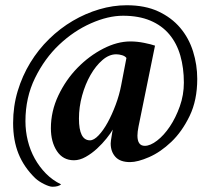

<svg xmlns="http://www.w3.org/2000/svg" viewBox="-20 -605 816 732"><path d="M423 -398Q396 -398 370.5 -376Q345 -354 325 -319Q305 -284 293 -240.5Q281 -197 281 -153Q281 -70 323 -70Q338 -70 356 -89Q374 -108 390.5 -138Q407 -168 421 -205.5Q435 -243 442 -280L462 -384Q457 -391 445.5 -394.5Q434 -398 423 -398ZM463 -585Q533 -585 583.5 -561.5Q634 -538 667 -499Q700 -460 716 -409Q732 -358 732 -304Q732 -223 703 -163Q674 -103 633 -64Q592 -25 548.5 -6Q505 13 476 13Q438 13 420 -7Q402 -27 402 -58Q402 -62 403 -69.5Q404 -77 405.5 -85.5Q407 -94 408 -101Q409 -108 410 -111Q402 -97 386 -77Q370 -57 350 -38.5Q330 -20 307 -7Q284 6 262 6Q220 6 197 -29Q174 -64 174 -116Q174 -181 202.5 -241Q231 -301 275.5 -346.5Q320 -392 373.5 -419.5Q427 -447 477 -447Q503 -447 530 -441.5Q557 -436 571 -431L508 -122Q506 -112 505 -103.5Q504 -95 504 -88Q504 -49 532 -49Q553 -49 579 -69Q605 -89 627.5 -122.5Q650 -156 665.5 -199.5Q681 -243 681 -290Q681 -346 667.5 -393Q654 -440 625.5 -474Q597 -508 553 -526.5Q509 -545 449 -545Q392 -545 326.5 -516Q261 -487 205.5 -434.5Q150 -382 113.5 -307.5Q77 -233 77 -143Q77 -105 86 -68.5Q95 -32 112.5 -0.5Q130 31 155 56.5Q180 82 213 98Q202 107 180 107Q169 107 148.5 97Q128 87 114 74Q71 32 50.5 -19Q30 -70 30 -136Q30 -200 47.5 -258Q65 -316 95.5 -366Q126 -416 167.5 -456.5Q209 -497 257.5 -525.5Q306 -554 358.5 -569.5Q411 -585 463 -585Z"/></svg>

Font: Vermiglione SemiBold
Style: Italic
Weight: 600
Italic angle: -11°
Version: Version 1.000